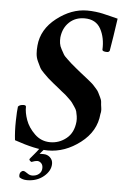

<svg xmlns="http://www.w3.org/2000/svg" viewBox="-56 -693 587 890"><g transform="rotate(5 237.5 -248.0)"><path d="M148.4 4.9H171.9L151.4 28.3H169.9Q187.5 28.3 200.2 40Q212.9 51.8 212.9 69.3Q212.9 102.5 181.2 128.9Q149.4 155.3 103.5 155.3Q83 155.3 68.4 145.5Q66.4 141.6 66.4 136.7Q66.4 126 71.8 120.1Q77.1 114.3 83 114.3Q89.8 114.3 101.6 123Q113.3 131.8 125 131.8Q144.5 131.8 157.2 121.1Q169.9 110.4 169.9 92.8Q169.9 78.1 161.6 70.3Q153.3 62.5 143.6 62.5Q134.8 62.5 117.2 69.3Q115.2 69.3 110.8 65.4Q106.4 61.5 106.4 58.6Q106.4 56.6 111.3 50.8Q116.2 44.9 127.4 31.7Q138.7 18.6 148.4 4.9ZM313.5 -652.3Q333 -652.3 353 -649.9Q373 -647.5 385.7 -644.5Q398.4 -641.6 422.4 -635.7Q446.3 -629.9 457 -627Q444.3 -537.1 433.6 -475.6Q429.7 -468.8 421.9 -468.8Q401.4 -468.8 399.4 -476.6Q402.3 -533.2 379.9 -574.2Q357.4 -615.2 304.7 -615.2Q261.7 -615.2 233.4 -588.4Q205.1 -561.5 200.2 -517.6Q199.2 -502.9 201.2 -489.7Q203.1 -476.6 210.9 -462.9Q218.8 -449.2 223.1 -440.9Q227.5 -432.6 243.2 -418.5Q258.8 -404.3 262.7 -400.4Q266.6 -396.5 286.6 -380.4Q306.6 -364.3 307.6 -363.3Q313.5 -358.4 323.7 -350.6Q334 -342.8 339.8 -337.9Q345.7 -333 356 -324.7Q366.2 -316.4 371.6 -310.5Q377 -304.7 385.7 -294.9Q394.5 -285.2 397.9 -277.3Q401.4 -269.5 407.7 -257.3Q414.1 -245.1 414.6 -234.4Q415 -223.6 417.5 -208.5Q419.9 -193.4 416 -179.7Q409.2 -98.6 338.4 -44.4Q267.6 9.8 188.5 9.8Q130.9 9.8 32.2 -24.4Q27.3 -65.4 28.3 -113.3Q29.3 -161.1 32.2 -180.7Q40 -190.4 58.6 -190.4Q68.4 -190.4 69.3 -183.6Q68.4 -156.2 80.6 -122.1Q92.8 -87.9 123 -58.6Q153.3 -29.3 195.3 -29.3Q237.3 -29.3 270.5 -56.2Q303.7 -83 308.6 -134.8Q309.6 -147.5 307.6 -160.2Q305.7 -172.9 303.2 -182.1Q300.8 -191.4 292 -203.6Q283.2 -215.8 279.8 -221.2Q276.4 -226.6 262.7 -239.3Q249 -252 246.6 -254.4Q244.1 -256.8 227.5 -269.5L210.9 -283.2Q206.1 -287.1 186.5 -302.7Q167 -318.4 161.1 -324.2Q155.3 -330.1 140.1 -344.7Q125 -359.4 119.6 -370.1Q114.3 -380.9 106.4 -397.5Q98.6 -414.1 97.2 -432.1Q95.7 -450.2 97.7 -470.7Q104.5 -546.9 172.4 -599.6Q240.2 -652.3 313.5 -652.3Z"/></g></svg>

Font: Crimson
Style: SemiboldItalic
Weight: 600
Italic angle: -11°
Version: Version 0.8 ; ttfautohint (v1.00) -l 8 -r 50 -G 200 -x 14 -D